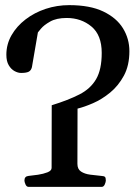

<svg xmlns="http://www.w3.org/2000/svg" viewBox="-20 -732 546 752"><path d="M92.3 0Q84 0 79.8 -9.8Q75.7 -19.5 75.7 -24.9Q75.7 -41.5 91.8 -43Q107.4 -44.4 128.7 -47.6Q149.9 -50.8 166 -57.1Q182.1 -63.5 182.1 -74.2L182.6 -319.8Q247.6 -339.8 291 -362.1Q334.5 -384.3 356.4 -421.9Q378.4 -459.5 378.4 -524.9Q378.4 -594.7 338.1 -628.2Q297.9 -661.6 241.2 -661.6Q201.2 -661.6 176.3 -647.5Q151.4 -633.3 139.9 -619.1Q128.4 -605 128.4 -605L105 -468.8Q101.6 -455.6 92 -450.9Q82.5 -446.3 62.5 -446.3Q50.3 -446.3 36.9 -453.6Q23.4 -460.9 14.2 -476.6Q4.9 -492.2 4.9 -517.6Q4.9 -558.6 25.1 -594Q45.4 -629.4 80.1 -656Q114.7 -682.6 158.9 -697.3Q203.1 -711.9 251 -711.9Q332.5 -711.9 384.5 -687Q436.5 -662.1 461.7 -621.1Q486.8 -580.1 486.8 -531.7Q486.8 -475.6 465.3 -435.8Q443.8 -396 411.4 -369.4Q378.9 -342.8 344.5 -327.9Q310.1 -313 283.7 -306.6L283.2 -90.3Q283.2 -69.3 297.4 -60.1Q311.5 -50.8 333.3 -47.9Q355 -44.9 377 -43Q387.2 -42.5 390.9 -39.3Q394.5 -36.1 394.5 -24.9Q394.5 -19.5 390.4 -9.8Q386.2 0 377.9 0Z"/></svg>

Font: Gelasio
Style: Regular
Weight: 400
Designer: Eben Sorkin
Foundry: Eben Sorkin
Version: Version 1.008